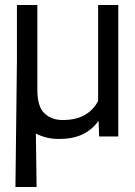

<svg xmlns="http://www.w3.org/2000/svg" viewBox="-20 -548 544 771"><path d="M455 0H378L376 -63Q349 -26 310.5 -8Q272 10 217 10Q165 10 124 -12L127 203H42L48 -307V-528H130V-187Q130 -119 159 -92.5Q188 -66 231 -66Q286 -66 321.5 -87Q357 -108 374 -143V-528H455Z"/></svg>

Font: Freesentation 5 Medium
Style: Regular
Weight: 500
Designer: glyphs from Roboto by Christian Robertson / Hangul glyphs from Noto Sans CJK(Source Han Sans) by Jang Soo-young and Kang
Foundry: PT&
Version: Version 2.001